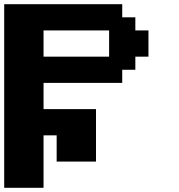

<svg xmlns="http://www.w3.org/2000/svg" viewBox="-20 -895 852 915"><path d="M0 0H187.5V-250H250V-125H437.5V-375H187.5V-500H562.5V-562.5H625V-625H687.5V-750H625V-812.5H562.5V-875H0ZM500 -625H187.5V-750H500Z"/></svg>

Font: Faithful 32x
Style: Semibold
Weight: 400
Foundry: Faithful Resource Pack
Version: Version 1.0; January 27, 2023